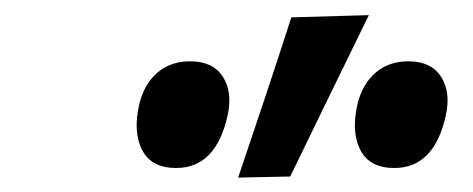

<svg xmlns="http://www.w3.org/2000/svg" viewBox="-20 -810 640 260"><path d="M302.5 -569.5Q321 -624.5 339 -678.2Q357 -732 374.5 -786.5L479.5 -789.5Q452 -733.5 425.5 -679Q399 -624.5 373 -571ZM218.5 -582.5Q185 -582.5 172.5 -606.8Q160 -631 168.5 -668.5Q175 -696 193 -711.5Q211 -727 237.5 -727Q268 -727 281.5 -706.5Q295 -686 288.5 -655Q273 -582.5 218.5 -582.5ZM514 -582.5Q480.5 -582.5 468 -606.8Q455.5 -631 464 -668.5Q470.5 -696 488.5 -711.5Q506.5 -727 533 -727Q563.5 -727 577 -706.5Q590.5 -686 584 -655Q568.5 -582.5 514 -582.5Z"/></svg>

Font: Commissioner Loud SemiBold
Style: Italic
Weight: 600
Italic angle: -12°
Designer: Kostas Bartsokas
Foundry: Kostas Bartsokas
Version: Version 1.000; ttfautohint (v1.8.3)